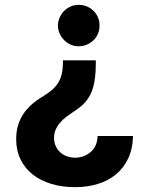

<svg xmlns="http://www.w3.org/2000/svg" viewBox="-20 -567 602 786"><path d="M46.2 2.5Q46.2 -28.4 53.8 -53.8Q61.4 -79.2 75.6 -100.5Q89.8 -121.8 110.1 -139.6Q130.3 -157.3 155.9 -172.6Q177.2 -185.4 192.6 -198.7Q208.1 -212 217.9 -227.6Q227.6 -243.3 232.4 -262.8Q237.2 -282.3 237.6 -307.9V-320H372.2V-307.9Q372.2 -276.6 369.3 -252Q366.5 -227.3 361.2 -208.8Q355.8 -190.3 347.8 -175.8Q339.8 -161.2 329.4 -149.3Q318.9 -137.4 306.3 -127.5Q293.7 -117.5 278.8 -108Q264.6 -98.7 250.5 -88.1Q236.5 -77.4 225.7 -64.6Q214.8 -51.8 208.1 -36.8Q201.3 -21.7 201.3 -2.8Q201.3 16 208.1 30.9Q214.8 45.8 226.6 56.5Q238.3 67.1 254.1 72.8Q269.9 78.5 288 78.5Q323.5 78.5 350.5 55.8Q378.2 32.7 379.6 -10.3H524.5Q523.4 41.5 505.1 80.8Q486.9 120 455.4 146.3Q424 172.6 381 185.9Q338.1 199.2 287.3 199.2Q234.7 199.2 190.3 185.9Q146 172.6 114 147.4Q82 122.2 64.1 85.6Q46.2 49 46.2 2.5ZM302.2 -547.2Q320 -547.2 335.6 -540.7Q351.2 -534.1 362.9 -522.5Q374.6 -511 381.2 -495.4Q387.8 -479.8 387.4 -462Q387.8 -444.2 381 -428.8Q374.3 -413.4 362.6 -402Q350.9 -390.6 335.2 -384.1Q319.6 -377.5 302.2 -377.5Q284.8 -377.5 269.5 -384.2Q254.3 -391 242.7 -402.5Q231.2 -414.1 224.3 -429.3Q217.3 -444.6 217 -462Q217.3 -479.4 224.1 -494.9Q230.8 -510.3 242.4 -522Q253.9 -533.7 269.4 -540.5Q284.8 -547.2 302.2 -547.2Z"/></svg>

Font: Inter P
Style: Bold
Weight: 700
Designer: Rasmus Andersson
Foundry: rsms
Version: Version 3.018;git-588b23468